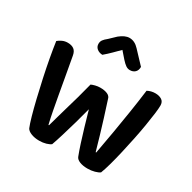

<svg xmlns="http://www.w3.org/2000/svg" viewBox="-180 -1009 1193 1194"><g transform="rotate(30 416.0 -412.5)"><path d="M352 -457Q362 -462 379.5 -466.5Q397 -471 415 -471Q446 -471 466.5 -462Q487 -453 491 -434Q512 -370 528.5 -316.5Q545 -263 560 -213Q575 -163 590 -109H594Q610 -195 623.5 -274.5Q637 -354 649.5 -433Q662 -512 673 -598Q699 -612 729 -612Q757 -612 775.5 -600Q794 -588 794 -561Q794 -540 789 -501Q784 -462 775.5 -410.5Q767 -359 755.5 -303.5Q744 -248 731.5 -193.5Q719 -139 706.5 -93.5Q694 -48 682 -17Q670 -8 646.5 -1.5Q623 5 596 5Q563 5 539.5 -4.5Q516 -14 510 -31Q498 -62 483 -108Q468 -154 452 -208.5Q436 -263 420 -319Q406 -264 389.5 -206.5Q373 -149 358 -99.5Q343 -50 331 -17Q320 -8 298 -1.5Q276 5 249 5Q217 5 191.5 -5Q166 -15 158 -31Q148 -55 134.5 -102.5Q121 -150 106 -212.5Q91 -275 76.5 -342Q62 -409 50.5 -472Q39 -535 32 -585Q43 -595 61 -603.5Q79 -612 100 -612Q128 -612 145 -599.5Q162 -587 167 -558Q182 -477 193 -413.5Q204 -350 213.5 -298Q223 -246 231.5 -200.5Q240 -155 251 -109H255Q267 -151 277.5 -189Q288 -227 299.5 -266Q311 -305 324 -351Q337 -397 352 -457ZM416 -743Q396 -723 372.5 -699.5Q349 -676 323 -654Q299 -655 283.5 -668Q268 -681 268 -702Q268 -718 276.5 -730Q285 -742 304 -757L348 -799Q386 -830 418 -830Q456 -830 487 -796L569 -709Q569 -684 555 -670.5Q541 -657 518 -657Q503 -657 489.5 -666Q476 -675 457 -696Z"/></g></svg>

Font: Baloo Bhaijaan 2 SemiBold
Style: Regular
Weight: 600
Designer: Sanskriti Dholi, Noopur Datye and Ek Type
Foundry: Ek Type
Version: Version 1.700